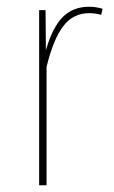

<svg xmlns="http://www.w3.org/2000/svg" viewBox="-20 -549 339 569"><path d="M284 -523 280 -505Q262 -510 244 -510Q197 -510 167.5 -471.5Q138 -433 118 -351V0H96V-519H115L116 -400Q135 -467 165.5 -498Q196 -529 244 -529Q264 -529 284 -523Z"/></svg>

Font: Fira Sans Extra Condensed Thin
Style: Regular
Weight: 250
Width: 1
Designer: Carrois Corporate & Edenspiekermann AG
Foundry: Carrois Corporate GbR & Edenspiekermann AG
Version: Version 4.203